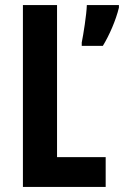

<svg xmlns="http://www.w3.org/2000/svg" viewBox="-20 -734 487 754"><path d="M70 0H395V-117H204V-714H70ZM447 -704V-714H321C320 -677 307 -596 301 -567V-554H384C409 -595 435 -654 447 -704Z"/></svg>

Font: Noto Sans Gurmukhi UI ExtraCondensed
Style: Bold
Weight: 700
Width: 2
Designer: Jelle Bosma - Monotype Design Team
Foundry: Monotype Imaging Inc.
Version: Version 2.004